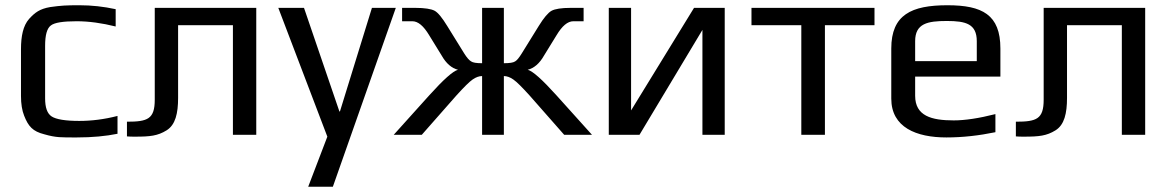

<svg xmlns="http://www.w3.org/2000/svg" viewBox="-20 -514 4464 732"><path d="M428 -4V-72C378 -59 329 -53 282 -53C229 -53 194 -59 177 -70C160 -81 152 -104 152 -139V-339C152 -380 159 -406 174 -417C188 -428 221 -433 272 -433C319 -433 369 -426 421 -413V-479C375 -489 329 -494 283 -494C232 -494 214 -493 171 -487C131 -480 113 -466 91 -442C68 -416 60 -376 60 -326V-148C60 -118 64 -93 72 -73C88 -32 105 -13 149 -2C194 11 214 10 273 10C332 10 384 5 428 -4Z M464 -50V6C472 7 483 7 496 7C552 7 581 4 615 -17C649 -38 659 -82 659 -141V-418H868V0H957V-484H570V-134C570 -60 543 -50 464 -50Z M1489 -484H1398L1276 -89H1274L1139 -484H1041L1228 7L1155 198H1249Z M1818 -273C1797 -273 1783 -275 1776 -280C1769 -284 1760 -294 1750 -310L1685 -415C1666 -446 1650 -466 1637 -473C1624 -480 1599 -484 1563 -484H1513V-433H1552C1574 -433 1595 -415 1616 -380L1664 -302C1681 -272 1702 -254 1726 -248C1707 -243 1671 -211 1616 -150L1481 0H1588L1720 -150C1749 -182 1769 -202 1782 -211C1795 -220 1807 -224 1818 -224V0H1901V-224C1912 -224 1924 -220 1937 -211C1950 -202 1970 -182 1999 -150L2131 0H2237L2102 -150C2047 -211 2011 -243 1992 -248C2016 -254 2037 -272 2054 -302L2102 -380C2123 -415 2144 -433 2166 -433H2205V-484H2156C2120 -484 2096 -480 2083 -473C2070 -466 2053 -446 2034 -415L1969 -310C1959 -294 1951 -284 1944 -280C1937 -275 1922 -273 1901 -273V-484H1818Z M2418 0 2658 -400V0H2743V-484H2626L2386 -93V-484H2301V0Z M3314 -418V-484H2845V-418H3035V0H3125V-418Z M3592 -494C3455 -494 3378 -458 3378 -329V-138C3378 -28 3474 10 3588 10C3650 10 3712 3 3775 -10V-79C3712 -63 3659 -55 3616 -55C3531 -55 3469 -72 3469 -149V-222H3794V-329C3794 -458 3725 -494 3592 -494ZM3590 -434C3662 -434 3704 -423 3704 -357V-281H3469V-357C3469 -425 3517 -434 3590 -434Z M3853 -50V6C3861 7 3872 7 3885 7C3941 7 3970 4 4004 -17C4038 -38 4048 -82 4048 -141V-418H4257V0H4346V-484H3959V-134C3959 -60 3932 -50 3853 -50Z"/></svg>

Font: Gamestation Text
Style: Bold
Weight: 400
Designer: Jonas Hecksher
Foundry: Jonas Hecksher, Playtypeª, e-types AS
Version: Version 1.003